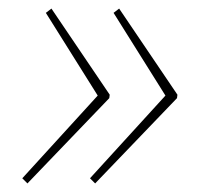

<svg xmlns="http://www.w3.org/2000/svg" viewBox="-20 -474 489 448"><path d="M32 -58 208 -251 87 -444 100 -454 236 -253 235 -245 44 -46ZM190 -58 366 -251 245 -444 258 -454 394 -253 393 -245 202 -46Z"/></svg>

Font: Exo 2.0 Thin
Style: Italic
Weight: 250
Italic angle: -8°
Designer: Natanael Gama
Version: Version 1.001;PS 001.001;hotconv 1.0.70;makeotf.lib2.5.58329